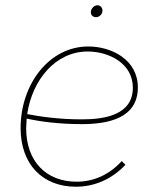

<svg xmlns="http://www.w3.org/2000/svg" viewBox="-20 -700 587 727"><path d="M267 7C339 7 404 -22 455 -76L441 -90C394 -39 336 -12 270 -12C156 -12 79 -88 79 -215L81 -251C130 -240 202 -230 290 -230C389 -230 502 -252 502 -369C502 -473 404 -524 314 -524C167 -524 58 -382 58 -215C58 -77 142 7 267 7ZM344 -635C356 -635 368 -646 368 -660C368 -670 361 -680 349 -680C336 -680 324 -667 324 -654C324 -643 331 -635 344 -635ZM83 -268C102 -397 190 -505 312 -505C391 -505 483 -461 483 -368C483 -264 375 -248 290 -248C202 -248 129 -259 83 -268Z"/></svg>

Font: Fixel Text 20240404 Thin
Style: Italic
Weight: 100
Width: 4
Italic angle: -10°
Designer: AlfaBravo + MacPaw
Foundry: Kyrylo Tkachov, Marchela Mozhyna, Serhii Makarenko, Maria Weinstein, Zakhar Kryvoshyya
Version: Version 1.211;Glyphs 3.2 (3225)